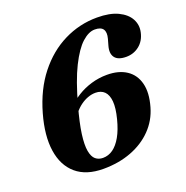

<svg xmlns="http://www.w3.org/2000/svg" viewBox="-130 -835 940 971"><g transform="rotate(-20 340.0 -349.5)"><path d="M494.3 -715.5Q563 -715.5 606.4 -694.6Q649.9 -673.7 667.9 -640.2Q685.9 -606.7 677.1 -568.7Q667.5 -525.6 637.1 -501.7Q606.8 -477.8 567.1 -477.8Q522.5 -477.8 505.9 -500.5Q489.2 -523.2 501 -563.2L510.2 -595.9Q518.9 -628.1 507.4 -645.3Q495.9 -662.5 462.9 -662.5Q430.3 -662.5 394.4 -630.2Q358.6 -597.9 322.3 -525.3Q286 -452.6 252.7 -330.4Q228.8 -244.4 221.2 -187.6Q213.7 -130.8 219.6 -97.9Q225.6 -65 241.8 -51.4Q258 -37.8 281.7 -37.8Q311 -37.8 335.9 -55.5Q360.8 -73.3 380.9 -108.8Q400.9 -144.3 414.5 -197.3Q429 -253.5 425.8 -289.5Q422.5 -325.4 404.7 -343Q386.8 -360.6 357 -360.6Q336.6 -360.6 315.8 -353Q295 -345.4 275.7 -331.3Q256.5 -317.2 241 -297.7Q225.6 -278.3 215.9 -254.6L188.3 -270Q199.9 -303.2 224.6 -331.5Q249.3 -359.9 283.6 -381Q318 -402.2 358.4 -414.1Q398.9 -426.1 442.4 -426.1Q505.8 -426.1 547 -398.7Q588.2 -371.4 601.4 -320Q614.7 -268.6 594 -196.6Q575.6 -131.6 529.3 -84Q483.1 -36.4 415.5 -10.7Q348 15.1 265.1 15.1Q172.8 15.1 119 -30.9Q65.2 -77 52.8 -160.1Q40.3 -243.3 71.8 -354.4Q105 -471.5 168.5 -551.8Q232 -632.2 316 -673.8Q400.1 -715.5 494.3 -715.5Z"/></g></svg>

Font: Fraunces Wonky
Style: Italic
Weight: 900
Italic angle: -16°
Version: Version 1.000;[b76b70a41]